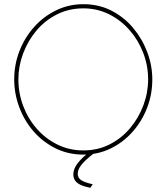

<svg xmlns="http://www.w3.org/2000/svg" viewBox="-20 -735 797 919"><path d="M379 5Q306 5 245 -25.5Q184 -56 140 -107Q96 -158 72 -222.5Q48 -287 48 -355Q48 -426 73 -490.5Q98 -555 143 -605.5Q188 -656 248.5 -685.5Q309 -715 379 -715Q453 -715 513.5 -684Q574 -653 617.5 -601Q661 -549 685 -485Q709 -421 709 -355Q709 -283 684 -218.5Q659 -154 614 -103.5Q569 -53 509 -24Q449 5 379 5ZM68 -355Q68 -289 91 -228Q114 -167 156 -119Q198 -71 255 -43Q312 -15 379 -15Q448 -15 505 -44Q562 -73 603 -122Q644 -171 666.5 -231.5Q689 -292 689 -355Q689 -421 665.5 -482Q642 -543 600 -591Q558 -639 501.5 -667Q445 -695 379 -695Q310 -695 252.5 -666Q195 -637 154 -588Q113 -539 90.5 -478.5Q68 -418 68 -355ZM331 100Q331 73 352 46Q373 19 413 -12H418L428 0Q388 31 370 53.5Q352 76 352 97Q352 116 368 127Q384 138 424 147L412 164Q383 158 365 149.5Q347 141 339 128.5Q331 116 331 100Z"/></svg>

Font: Raleway Thin Thin
Style: Regular
Weight: 250
Version: Version 4.026